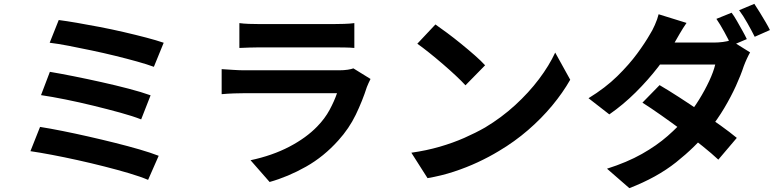

<svg xmlns="http://www.w3.org/2000/svg" viewBox="-20 -887 4040 997"><path d="M285 -783Q324 -778 379.5 -768.5Q435 -759 497.5 -747Q560 -735 622.5 -720.5Q685 -706 738.5 -692Q792 -678 830 -665L779 -540Q744 -553 692 -567.5Q640 -582 579 -597Q518 -612 456 -625Q394 -638 337.5 -649Q281 -660 238 -665ZM239 -514Q293 -505 363 -491Q433 -477 507 -460.5Q581 -444 648 -426.5Q715 -409 762 -392L713 -267Q670 -284 604.5 -302Q539 -320 465.5 -338Q392 -356 320 -370.5Q248 -385 193 -393ZM188 -228Q239 -220 304 -207Q369 -194 439.5 -178Q510 -162 578 -145Q646 -128 704.5 -111Q763 -94 804 -78L749 47Q709 30 650 12.5Q591 -5 522 -22.5Q453 -40 383 -55.5Q313 -71 249.5 -83Q186 -95 138 -102Z M1223 -767Q1244 -764 1273 -763Q1302 -762 1327 -762Q1346 -762 1385.5 -762Q1425 -762 1473.5 -762Q1522 -762 1570 -762Q1618 -762 1656 -762Q1694 -762 1712 -762Q1735 -762 1767 -763Q1799 -764 1820 -767V-638Q1800 -640 1768.5 -640.5Q1737 -641 1710 -641Q1694 -641 1655.5 -641Q1617 -641 1568.5 -641Q1520 -641 1471.5 -641Q1423 -641 1384 -641Q1345 -641 1327 -641Q1303 -641 1274.5 -640Q1246 -639 1223 -638ZM1904 -477Q1899 -467 1893.5 -455Q1888 -443 1885 -435Q1862 -363 1827.5 -291.5Q1793 -220 1737 -158Q1662 -74 1569 -21.5Q1476 31 1380 58L1281 -55Q1394 -79 1482 -125Q1570 -171 1627 -230Q1667 -271 1691.5 -316.5Q1716 -362 1730 -403Q1719 -403 1692 -403Q1665 -403 1627.5 -403Q1590 -403 1547 -403Q1504 -403 1459 -403Q1414 -403 1373 -403Q1332 -403 1299.5 -403Q1267 -403 1247 -403Q1229 -403 1196 -402Q1163 -401 1131 -398V-528Q1163 -526 1193.5 -524Q1224 -522 1247 -522Q1262 -522 1292.5 -522Q1323 -522 1363 -522Q1403 -522 1448.5 -522Q1494 -522 1539.5 -522Q1585 -522 1626 -522Q1667 -522 1697 -522Q1727 -522 1742 -522Q1766 -522 1785.5 -525Q1805 -528 1815 -532Z M2241 -760Q2267 -742 2302 -716Q2337 -690 2374.5 -659.5Q2412 -629 2445 -600Q2478 -571 2499 -548L2397 -444Q2378 -465 2347 -494Q2316 -523 2280 -554Q2244 -585 2209 -613Q2174 -641 2147 -660ZM2116 -94Q2194 -105 2263 -125Q2332 -145 2391 -171Q2450 -197 2499 -225Q2584 -276 2655 -341Q2726 -406 2779 -476.5Q2832 -547 2863 -614L2941 -473Q2903 -406 2847.5 -339Q2792 -272 2722 -211.5Q2652 -151 2571 -103Q2520 -72 2461 -44.5Q2402 -17 2336.5 4.5Q2271 26 2200 38Z M3779 -821Q3792 -804 3806.5 -778.5Q3821 -753 3835 -728Q3849 -703 3858 -684L3778 -650Q3763 -681 3741.5 -720.5Q3720 -760 3700 -789ZM3897 -867Q3910 -848 3925.5 -822.5Q3941 -797 3955.5 -772.5Q3970 -748 3978 -731L3899 -696Q3883 -728 3861 -767Q3839 -806 3818 -834ZM3405 -445Q3451 -418 3506 -382.5Q3561 -347 3616.5 -309Q3672 -271 3721.5 -235.5Q3771 -200 3806 -171L3710 -58Q3677 -89 3628.5 -128Q3580 -167 3524 -208.5Q3468 -250 3414 -288Q3360 -326 3316 -354ZM3875 -615Q3867 -601 3858 -581.5Q3849 -562 3842 -543Q3827 -497 3801.5 -441Q3776 -385 3741 -326Q3706 -267 3661 -211Q3591 -124 3491 -44.5Q3391 35 3248 90L3132 -11Q3236 -44 3313 -87.5Q3390 -131 3447 -181Q3504 -231 3546 -281Q3580 -321 3610 -369.5Q3640 -418 3662.5 -466Q3685 -514 3694 -552H3356L3402 -666H3687Q3710 -666 3733.5 -669Q3757 -672 3774 -678ZM3545 -768Q3527 -742 3509.5 -712Q3492 -682 3483 -666Q3450 -607 3397.5 -539Q3345 -471 3280.5 -407Q3216 -343 3144 -293L3036 -377Q3124 -431 3185.5 -491.5Q3247 -552 3288.5 -608.5Q3330 -665 3355 -709Q3367 -727 3380.5 -757.5Q3394 -788 3400 -813Z"/></svg>

Font: Noto Sans SC Thin
Style: Bold
Weight: 700
Version: Version 2.004-H2;hotconv 1.0.118;makeotfexe 2.5.65603